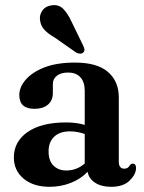

<svg xmlns="http://www.w3.org/2000/svg" viewBox="-20 -710 556 741"><path d="M33.5 -102.5Q33.5 -163.5 86.5 -200.5Q139.5 -237.5 235.5 -237.5Q275 -237.5 307 -228V-359.5Q307 -393.5 290.2 -411.8Q273.5 -430 243 -430Q214.5 -430 199.2 -417.5Q184 -405 184 -387V-351.5Q184 -322.5 165 -306.2Q146 -290 113 -290Q54.5 -290 54.5 -343Q54.5 -373.5 79 -402.2Q103.5 -431 151.2 -449.8Q199 -468.5 269.5 -468.5Q354.5 -468.5 396.5 -432.5Q438.5 -396.5 438.5 -333.5V-86Q438.5 -59 460 -59Q474 -59 481.5 -72.5Q486.5 -78.5 492 -78.5Q505 -78.5 505 -61.5Q505 -37.5 480.5 -13.2Q456 11 409 11Q371 11 347 -4.8Q323 -20.5 318 -47Q291.5 -19 252.8 -4Q214 11 171.5 11Q109.5 11 71.5 -20.2Q33.5 -51.5 33.5 -102.5ZM167.5 -125.5Q167.5 -89.5 186.5 -70.8Q205.5 -52 236 -52Q276 -52 307 -79V-193Q294 -197.5 279.8 -200.2Q265.5 -203 249.5 -203Q211 -203 189.2 -182.5Q167.5 -162 167.5 -125.5ZM256 -626.5 301 -534Q304.5 -526.5 305.8 -519.8Q307 -513 301.5 -507.5Q297 -503 289.5 -503Q282 -503 275 -506.5L190.5 -565.5Q165 -580 151 -595.5Q137 -611 134.5 -632.5Q131.5 -652 143.5 -669.2Q155.5 -686.5 179.5 -689.5Q206.5 -693.5 224 -675.8Q241.5 -658 256 -626.5Z"/></svg>

Font: Fraunces 72pt Soft SemiBold
Style: Regular
Weight: 600
Version: Version 1.000;[b76b70a41]